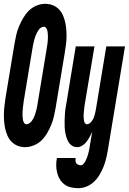

<svg xmlns="http://www.w3.org/2000/svg" viewBox="-38 -763 675 1006"><path d="M94 8Q73 8 55 1Q37 -6 23.5 -19.5Q10 -33 2 -50.5Q-6 -68 -10.5 -88Q-15 -108 -16.5 -128Q-18 -148 -17.5 -168.5Q-17 -189 -14.5 -209.5Q-12 -230 -9 -251L38 -534Q42 -557 47 -579.5Q52 -602 61.5 -624.5Q71 -647 83.5 -668.5Q96 -690 113 -707Q130 -724 153 -733.5Q176 -743 199 -743Q219 -743 237.5 -736Q256 -729 269.5 -715.5Q283 -702 291 -684.5Q299 -667 303.5 -647Q308 -627 309.5 -607Q311 -587 310.5 -566.5Q310 -546 307 -525.5Q304 -505 301 -484L254 -201Q250 -178 245 -155.5Q240 -133 231 -110.5Q222 -88 209.5 -66.5Q197 -45 180 -28Q163 -11 139.5 -1.5Q116 8 94 8ZM101 -112Q108 -112 115.5 -117Q123 -122 128 -128.5Q133 -135 137 -142.5Q141 -150 143.5 -157.5Q146 -165 148.5 -173Q151 -181 153 -189Q155 -197 156.5 -204.5Q158 -212 159 -220L206 -504Q207 -512 208.5 -520Q210 -528 211 -536.5Q212 -545 212.5 -553Q213 -561 213 -569.5Q213 -578 212.5 -586Q212 -594 210.5 -601.5Q209 -609 204 -616Q199 -623 192 -623Q184 -623 176.5 -618Q169 -613 164.5 -606.5Q160 -600 156 -592.5Q152 -585 149 -577.5Q146 -570 143.5 -562Q141 -554 139.5 -546Q138 -538 136 -530.5Q134 -523 133 -515L86 -231Q85 -223 84 -215Q83 -207 82 -198.5Q81 -190 80.5 -182Q80 -174 80 -165.5Q80 -157 80.5 -149Q81 -141 82.5 -133.5Q84 -126 88.5 -119Q93 -112 101 -112ZM371 223Q352 223 333 218.5Q314 214 299.5 203Q285 192 275.5 176.5Q266 161 261.5 142.5Q257 124 256.5 105Q256 86 260 66V65H358Q357 72 357.5 79.5Q358 87 361.5 92Q365 97 371.5 100Q378 103 385 103Q393 103 399.5 95.5Q406 88 410.5 79.5Q415 71 418 62.5Q421 54 423.5 45.5Q426 37 428 28Q430 19 431 11L445 -72Q438 -58 431.5 -45.5Q425 -33 415.5 -20.5Q406 -8 393 0Q380 8 367 8Q349 8 336 -2Q323 -12 316 -28Q309 -44 305.5 -60.5Q302 -77 301 -94Q300 -111 300.5 -129Q301 -147 302 -164.5Q303 -182 306 -199.5Q309 -217 312 -235L359 -520H457L406 -216Q405 -209 404 -201.5Q403 -194 402.5 -187Q402 -180 401 -173Q400 -166 400 -159Q400 -152 400.5 -145Q401 -138 402 -131Q403 -124 407 -118Q411 -112 417 -112Q428 -112 437.5 -122Q447 -132 451.5 -142.5Q456 -153 459 -164.5Q462 -176 464 -187L519 -520H617L526 30Q522 52 516.5 73.5Q511 95 502.5 115.5Q494 136 482 155.5Q470 175 452.5 191Q435 207 414 215Q393 223 371 223Z"/></svg>

Font: Iosevka Heavy Extended
Style: Italic
Weight: 900
Width: 7
Italic angle: -9°
Monospace: yes
Designer: Belleve Invis
Foundry: Belleve Invis
Version: Version 32.5.0; ttfautohint (v1.8.4)